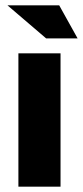

<svg xmlns="http://www.w3.org/2000/svg" viewBox="-20 -700 311 720"><path d="M49 -500V0H207V-500ZM8 -680 153 -556H271L202 -680Z"/></svg>

Font: LT Wave Text Black
Style: Regular
Weight: 900
Designer: Daniel Lyons
Version: Version 2.5 (Glyphs App)